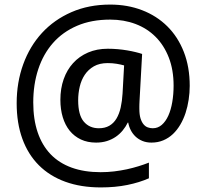

<svg xmlns="http://www.w3.org/2000/svg" viewBox="-20 -734 906 843"><path d="M813 -356.9Q813 -326.7 808.3 -296.1Q803.7 -265.6 794.7 -238Q785.6 -210.4 771.7 -186.8Q757.8 -163.1 739.3 -145.5Q720.7 -127.9 697 -117.9Q673.3 -107.9 645 -107.9Q623 -107.9 605.2 -115.2Q587.4 -122.6 574.7 -134.8Q562 -147 554 -162.8Q545.9 -178.7 543 -195.8H541Q532.2 -177.7 519 -161.6Q505.9 -145.5 488.5 -133.5Q471.2 -121.6 449.5 -114.7Q427.7 -107.9 401.9 -107.9Q364.3 -107.9 335.2 -121.6Q306.2 -135.3 286.1 -159.9Q266.1 -184.6 255.6 -219.2Q245.1 -253.9 245.1 -295.9Q245.1 -345.2 259.5 -386.2Q273.9 -427.2 301 -457Q328.1 -486.8 366.7 -503.4Q405.3 -520 453.1 -520Q475.1 -520 497.1 -518.1Q519 -516.1 539.1 -512.7Q559.1 -509.3 575.9 -505.1Q592.8 -501 604 -497.1L592.8 -293.9Q592.3 -283.2 592 -276.6Q591.8 -270 591.8 -266.1V-256.8Q591.8 -231 596.9 -214.4Q602.1 -197.8 610.4 -188Q618.7 -178.2 629.2 -174.6Q639.6 -170.9 650.9 -170.9Q673.3 -170.9 690.4 -185.8Q707.5 -200.7 719 -226.1Q730.5 -251.5 736.3 -285.6Q742.2 -319.8 742.2 -357.9Q742.2 -427.2 721.2 -481.2Q700.2 -535.2 663.1 -572.3Q626 -609.4 575 -628.7Q523.9 -647.9 463.9 -647.9Q381.3 -647.9 318.4 -620.8Q255.4 -593.8 212.6 -545.2Q169.9 -496.6 147.9 -429.9Q126 -363.3 126 -284.2Q126 -210.4 145.3 -153.3Q164.6 -96.2 201.9 -57.1Q239.3 -18.1 294.7 2Q350.1 22 421.9 22Q451.7 22 480.7 18.6Q509.8 15.1 536.9 9.3Q564 3.4 588.4 -4.2Q612.8 -11.7 633.8 -20V48.8Q591.8 67.4 539.1 78.1Q486.3 88.9 422.9 88.9Q335.4 88.9 266.8 64Q198.2 39.1 150.6 -8.5Q103 -56.2 78.1 -124.8Q53.2 -193.4 53.2 -280.8Q53.2 -372.6 82 -451.9Q110.8 -531.2 164.3 -589.4Q217.8 -647.5 293.7 -680.7Q369.6 -713.9 463.9 -713.9Q540 -713.9 604 -689.2Q668 -664.6 714.6 -618.4Q761.2 -572.3 787.1 -506.1Q813 -439.9 813 -356.9ZM323.2 -293.9Q323.2 -229 347.9 -200Q372.6 -170.9 414.1 -170.9Q440.9 -170.9 460 -181.9Q479 -192.9 491.2 -213.1Q503.4 -233.4 509.8 -261.5Q516.1 -289.6 518.1 -323.2L524.9 -446.8Q511.2 -450.7 492.4 -453.9Q473.6 -457 453.1 -457Q417 -457 392.3 -442.9Q367.7 -428.7 352.3 -405.8Q336.9 -382.8 330.1 -353.5Q323.2 -324.2 323.2 -293.9Z"/></svg>

Font: Noto Sans Lao
Style: Regular
Weight: 400
Designer: Danh Hong
Foundry: Danh Hong
Version: Version 1.03 uh